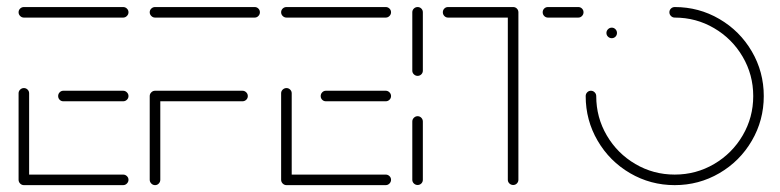

<svg xmlns="http://www.w3.org/2000/svg" viewBox="-20 -539 2270 559"><path d="M34.1 -15.9V-267.4Q34.1 -273.7 38.7 -278.1Q43.3 -282.6 49.6 -282.6Q55.9 -282.6 60.4 -278.1Q64.8 -273.7 64.8 -267.4V-15.9ZM354.1 -15.6Q354.1 -9.3 349.4 -4.6Q344.8 0 338.5 0H49.6Q43.3 0 38.7 -4.6Q34.1 -9.3 34.1 -15.6Q34.1 -21.9 38.7 -26.3Q43.3 -30.7 49.6 -30.7H338.5Q344.8 -30.7 349.4 -26.3Q354.1 -21.9 354.1 -15.6ZM149.3 -259.3Q149.3 -265.6 153.7 -270.2Q158.1 -274.8 164.4 -274.8H338.5Q344.8 -274.8 349.4 -270.2Q354.1 -265.6 354.1 -259.3Q354.1 -253 349.4 -248.5Q344.8 -244.1 338.5 -244.1H164.4Q158.1 -244.1 153.7 -248.5Q149.3 -253 149.3 -259.3ZM34.1 -503.3Q34.1 -509.6 38.7 -514.1Q43.3 -518.5 49.6 -518.5H338.5Q344.8 -518.5 349.4 -514.1Q354.1 -509.6 354.1 -503.3Q354.1 -497 349.4 -492.4Q344.8 -487.8 338.5 -487.8H49.6Q43.3 -487.8 38.7 -492.4Q34.1 -497 34.1 -503.3Z M446.7 -259.3V-15.6Q446.7 -9.3 442.2 -4.6Q437.8 0 431.5 0Q425.2 0 420.6 -4.6Q415.9 -9.3 415.9 -15.6V-259.3ZM701.5 -259.3Q701.5 -253 696.9 -248.5Q692.2 -244.1 685.9 -244.1H431.5Q425.2 -244.1 420.6 -248.5Q415.9 -253 415.9 -259.3Q415.9 -265.6 420.6 -270.2Q425.2 -274.8 431.5 -274.8H685.9Q692.2 -274.8 696.9 -270.2Q701.5 -265.6 701.5 -259.3ZM415.9 -503.3Q415.9 -509.6 420.6 -514.1Q425.2 -518.5 431.5 -518.5H721.5Q727.8 -518.5 732.2 -514.1Q736.7 -509.6 736.7 -503.3Q736.7 -497 732.2 -492.4Q727.8 -487.8 721.5 -487.8H431.5Q425.2 -487.8 420.6 -492.4Q415.9 -497 415.9 -503.3Z M798.5 -15.9V-267.4Q798.5 -273.7 803.1 -278.1Q807.8 -282.6 814.1 -282.6Q820.4 -282.6 824.8 -278.1Q829.3 -273.7 829.3 -267.4V-15.9ZM1118.5 -15.6Q1118.5 -9.3 1113.9 -4.6Q1109.3 0 1103 0H814.1Q807.8 0 803.1 -4.6Q798.5 -9.3 798.5 -15.6Q798.5 -21.9 803.1 -26.3Q807.8 -30.7 814.1 -30.7H1103Q1109.3 -30.7 1113.9 -26.3Q1118.5 -21.9 1118.5 -15.6ZM913.7 -259.3Q913.7 -265.6 918.1 -270.2Q922.6 -274.8 928.9 -274.8H1103Q1109.3 -274.8 1113.9 -270.2Q1118.5 -265.6 1118.5 -259.3Q1118.5 -253 1113.9 -248.5Q1109.3 -244.1 1103 -244.1H928.9Q922.6 -244.1 918.1 -248.5Q913.7 -253 913.7 -259.3ZM798.5 -503.3Q798.5 -509.6 803.1 -514.1Q807.8 -518.5 814.1 -518.5H1103Q1109.3 -518.5 1113.9 -514.1Q1118.5 -509.6 1118.5 -503.3Q1118.5 -497 1113.9 -492.4Q1109.3 -487.8 1103 -487.8H814.1Q807.8 -487.8 803.1 -492.4Q798.5 -497 798.5 -503.3Z M1195.9 -0.4Q1189.6 -0.4 1185 -4.8Q1180.4 -9.3 1180.4 -15.6V-185.2Q1180.4 -191.5 1185 -196.1Q1189.6 -200.7 1195.9 -200.7Q1202.2 -200.7 1206.7 -196.1Q1211.1 -191.5 1211.1 -185.2V-15.6Q1211.1 -9.3 1206.7 -4.8Q1202.2 -0.4 1195.9 -0.4ZM1195.9 -318.1Q1189.6 -318.1 1185 -322.6Q1180.4 -327 1180.4 -333.3V-503.3Q1180.4 -509.6 1185 -514.1Q1189.6 -518.5 1195.9 -518.5Q1202.2 -518.5 1206.7 -514.1Q1211.1 -509.6 1211.1 -503.3V-333.3Q1211.1 -327 1206.7 -322.6Q1202.2 -318.1 1195.9 -318.1Z M1489.3 -504.1V-15.6Q1489.3 -9.3 1484.8 -4.8Q1480.4 -0.4 1474.1 -0.4Q1467.8 -0.4 1463.1 -4.8Q1458.5 -9.3 1458.5 -15.6V-504.1ZM1269.3 -503.3Q1269.3 -509.6 1273.7 -514.1Q1278.1 -518.5 1284.4 -518.5H1474.1Q1480.4 -518.5 1484.8 -514.1Q1489.3 -509.6 1489.3 -503.3Q1489.3 -497 1484.8 -492.4Q1480.4 -487.8 1474.1 -487.8H1284.4Q1278.1 -487.8 1273.7 -492.4Q1269.3 -497 1269.3 -503.3ZM1560 -503.3Q1560 -509.6 1564.4 -514.1Q1568.9 -518.5 1575.2 -518.5H1663.7Q1670 -518.5 1674.4 -514.1Q1678.9 -509.6 1678.9 -503.3Q1678.9 -497 1674.4 -492.4Q1670 -487.8 1663.7 -487.8H1575.2Q1568.9 -487.8 1564.4 -492.4Q1560 -497 1560 -503.3Z M1745.6 -443Q1745.6 -449.3 1750.2 -453.9Q1754.8 -458.5 1761.1 -458.5Q1767.4 -458.5 1771.9 -453.9Q1776.3 -449.3 1776.3 -443Q1776.3 -436.7 1771.9 -432.2Q1767.4 -427.8 1761.1 -427.8Q1754.8 -427.8 1750.2 -432.2Q1745.6 -436.7 1745.6 -443ZM1928.9 -503.3Q1928.9 -509.6 1933.5 -514.1Q1938.1 -518.5 1944.4 -518.5Q2014.8 -518.5 2074.4 -483.7Q2134.1 -448.9 2168.9 -389.3Q2203.7 -329.6 2203.7 -259.3Q2203.7 -188.9 2168.9 -129.3Q2134.1 -69.6 2074.4 -34.8Q2014.8 0 1944.4 0Q1874.1 0 1814.4 -34.8Q1754.8 -69.6 1720 -129.3Q1685.2 -188.9 1685.2 -259.3Q1685.2 -265.6 1689.6 -270.2Q1694.1 -274.8 1700.4 -274.8Q1706.7 -274.8 1711.3 -270.2Q1715.9 -265.6 1715.9 -259.3Q1715.9 -197 1746.7 -144.6Q1777.4 -92.2 1829.8 -61.5Q1882.2 -30.7 1944.4 -30.7Q2006.7 -30.7 2059.1 -61.5Q2111.5 -92.2 2142.2 -144.6Q2173 -197 2173 -259.3Q2173 -321.5 2142.2 -373.9Q2111.5 -426.3 2059.1 -457Q2006.7 -487.8 1944.4 -487.8Q1938.1 -487.8 1933.5 -492.4Q1928.9 -497 1928.9 -503.3Z"/></svg>

Font: 26F Galaxy Hebrew Ultra Light
Style: Regular
Weight: 200
Designer: C₂₉H₂₅N₃O₅
Version: Version 1.000